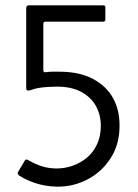

<svg xmlns="http://www.w3.org/2000/svg" viewBox="-20 -693 516 718"><path d="M192 5Q172 5 147 0.5Q122 -4 97.5 -13.5Q73 -23 51 -37Q48 -40 46.5 -43Q45 -46 47 -49L73 -93Q76 -97 79.5 -96.5Q83 -96 86 -94Q114 -78 139 -70.5Q164 -63 192 -63Q222 -63 251 -73Q280 -83 304 -102.5Q328 -122 342.5 -152.5Q357 -183 357 -222Q357 -264 338.5 -297Q320 -330 283.5 -349.5Q247 -369 194 -369Q179 -369 161.5 -368Q144 -367 127 -364.5Q110 -362 95 -356Q85 -353 81.5 -355Q78 -357 78 -364V-661Q78 -667 80 -670Q82 -673 90 -673H365Q370 -673 372 -671.5Q374 -670 374 -666V-619Q374 -612 365 -612H150Q142 -612 142 -604V-431Q142 -427 144 -424.5Q146 -422 152 -423Q165 -425 178 -425Q191 -425 200 -425Q277 -425 327.5 -398Q378 -371 402.5 -326.5Q427 -282 427 -226Q428 -156 395 -103.5Q362 -51 308 -22.5Q254 6 192 5Z"/></svg>

Font: Glory
Style: Regular
Weight: 400
Designer: Robert Leuschke
Foundry: Robert Leuschke
Version: Version 1.011